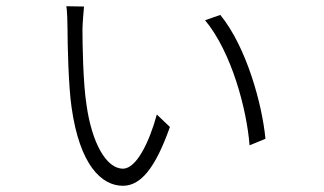

<svg xmlns="http://www.w3.org/2000/svg" viewBox="-20 -585 1040 617"><path d="M250 -564 193 -565C196 -553 197 -508 197 -490C197 -446 200 -306 210 -240C236 -55 306 12 375 12C432 12 479 -44 526 -177L484 -217C459 -126 418 -43 375 -43C321 -43 275 -127 258 -248C247 -317 245 -443 245 -490C245 -508 249 -553 250 -564ZM688 -537 639 -520C724 -418 773 -234 782 -118L833 -139C823 -247 773 -433 688 -537Z"/></svg>

Font: Noto Sans JP Light
Style: Regular
Weight: 300
Designer: Ryoko NISHIZUKA (kana & ideographs); Paul D. Hunt (Latin, Greek & Cyrillic); Wenlong ZHANG (bopomofo); Sandoll Communica
Foundry: Adobe Systems Incorporated
Version: Version 1.004;PS 1.004;hotconv 1.0.82;makeotf.lib2.5.63406